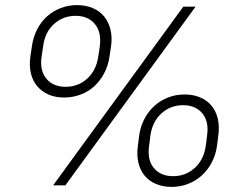

<svg xmlns="http://www.w3.org/2000/svg" viewBox="-20 -726 940 752"><path d="M231 -344Q197 -344 170.5 -355.5Q144 -367 126 -388Q108 -409 101 -439Q94 -469 99 -505L105 -545Q110 -581 125.5 -611Q141 -641 164.5 -662Q188 -683 218 -694.5Q248 -706 282 -706Q316 -706 343 -694.5Q370 -683 387.5 -662Q405 -641 412.5 -611Q420 -581 415 -545L409 -505Q404 -469 388 -439Q372 -409 349 -388Q326 -367 295.5 -355.5Q265 -344 231 -344ZM237 -386Q286 -386 321.5 -418Q357 -450 365 -505L371 -545Q378 -600 351.5 -632Q325 -664 276 -664Q227 -664 191.5 -632Q156 -600 149 -545L143 -505Q135 -450 161.5 -418Q188 -386 237 -386ZM652 6Q618 6 591 -5.5Q564 -17 546.5 -38Q529 -59 522 -89Q515 -119 520 -155L525 -195Q530 -231 546 -261Q562 -291 585.5 -312Q609 -333 639 -344.5Q669 -356 703 -356Q737 -356 764 -344.5Q791 -333 808.5 -312Q826 -291 833 -261Q840 -231 835 -195L830 -155Q825 -119 809 -89Q793 -59 769.5 -38Q746 -17 716 -5.5Q686 6 652 6ZM658 -36Q707 -36 742.5 -68Q778 -100 786 -155L791 -195Q799 -250 772.5 -282Q746 -314 697 -314Q648 -314 612.5 -282Q577 -250 569 -195L564 -155Q556 -100 582.5 -68Q609 -36 658 -36ZM698 -700H746L236 0H188Z"/></svg>

Font: Retni Sans Light
Style: Italic
Weight: 300
Italic angle: -8°
Designer: Vitaly Kuzmin
Foundry: ParaType Ltd.
Version: Version 1.00;June 10, 2019;FontCreator 11.5.0.2425 64-bit; t